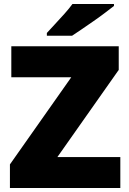

<svg xmlns="http://www.w3.org/2000/svg" viewBox="-20 -947 651 967"><path d="M586 0H30V-119L339 -558H37V-714H578V-595L269 -156H586ZM554 -917Q536 -903 509 -882.5Q482 -862 451 -840.5Q420 -819 391.5 -799.5Q363 -780 343 -767H216V-781Q233 -800 257 -825.5Q281 -851 305 -878Q329 -905 345 -927H554Z"/></svg>

Font: Noto Sans Cham Black
Style: Regular
Weight: 900
Version: Version 2.002